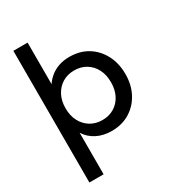

<svg xmlns="http://www.w3.org/2000/svg" viewBox="-217 -832 1058 1168"><g transform="rotate(-30 312.5 -247.5)"><path d="M62 215V-710H162V-418Q178 -443 203 -463.5Q228 -484 261.5 -496Q295 -508 338 -508Q411 -508 465.5 -474.5Q520 -441 551 -382Q582 -323 582 -247Q582 -172 551 -113.5Q520 -55 465 -21.5Q410 12 338 12Q279 12 233.5 -11.5Q188 -35 162 -77V215ZM322 -74Q369 -74 405 -96Q441 -118 461 -157Q481 -196 481 -248Q481 -300 461 -339Q441 -378 405 -400Q369 -422 322 -422Q275 -422 239 -400Q203 -378 182.5 -339Q162 -300 162 -248Q162 -196 182.5 -157Q203 -118 239 -96Q275 -74 322 -74Z"/></g></svg>

Font: DM Sans 28pt Medium
Style: Regular
Weight: 500
Version: Version 4.004;gftools[0.9.30]